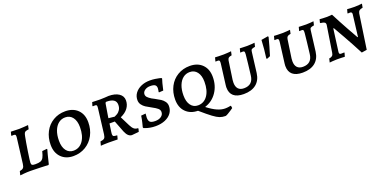

<svg xmlns="http://www.w3.org/2000/svg" viewBox="-12 -1277 4418 2207"><g transform="rotate(-20 2197.0 -173.5)"><path d="M28 8 40 -40Q71 -45 84 -58.5Q97 -72 101 -106L139 -413Q140 -419 140 -430Q140 -444 134.5 -449Q129 -454 115 -454L90 -453Q90 -455 87 -459L98 -501Q115 -501 129 -500Q171 -498 200 -498Q222 -498 260 -501Q298 -504 310 -505L300 -457Q273 -453 262 -448.5Q251 -444 245 -433Q239 -422 234 -395Q221 -331 204 -219Q187 -107 187 -87Q187 -67 197 -60Q207 -53 237 -53Q279 -53 300.5 -61.5Q322 -70 335 -93Q348 -116 361 -168L419 -174Q422 -169 423 -168Q419 -154 405.5 -104.5Q392 -55 380 0L373 7Q351 6 280 3Q209 0 155 0Q113 0 75.5 3.5Q38 7 28 8Z M476 -201Q476 -289 512.5 -359Q549 -429 615 -468.5Q681 -508 764 -508Q859 -508 915.5 -452Q972 -396 972 -300Q972 -212 934.5 -141.5Q897 -71 830.5 -31Q764 9 681 9Q588 9 532 -48Q476 -105 476 -201ZM863 -279Q863 -355 830 -398.5Q797 -442 740 -442Q693 -442 657.5 -414Q622 -386 602 -334.5Q582 -283 582 -213Q582 -136 614.5 -92.5Q647 -49 702 -49Q775 -49 819 -111Q863 -173 863 -279Z M1182 -106Q1179 -88 1179 -77Q1179 -57 1189.5 -51Q1200 -45 1231 -44L1233 -40L1221 3Q1208 3 1174 2Q1140 1 1109 1Q1082 1 1053 2.5Q1024 4 1015 5L1028 -43Q1064 -47 1077 -59.5Q1090 -72 1094 -105L1132 -415Q1133 -421 1133 -431Q1133 -444 1128 -449Q1123 -454 1111 -454L1084 -453L1080 -458L1093 -501Q1103 -501 1131.5 -499.5Q1160 -498 1188 -498Q1217 -498 1249 -500Q1281 -502 1293 -503Q1372 -503 1418.5 -472Q1465 -441 1465 -387Q1465 -335 1434 -293Q1403 -251 1342 -224L1401 -106Q1419 -70 1438 -54.5Q1457 -39 1485 -39L1489 -32L1479 4L1394 12Q1346 12 1316 -60L1261 -202H1196ZM1365 -370Q1365 -449 1249 -449Q1242 -449 1238.5 -445.5Q1235 -442 1232 -431Q1219 -360 1210 -297L1205 -263L1279 -255Q1299 -264 1315 -273.5Q1331 -283 1348 -307.5Q1365 -332 1365 -370Z M1544 -19 1540 -29Q1543 -40 1553 -80Q1563 -120 1569 -162L1625 -167Q1621 -129 1621 -119Q1621 -78 1639 -63Q1657 -48 1701 -48Q1746 -48 1774.5 -68.5Q1803 -89 1803 -123Q1803 -148 1781.5 -166.5Q1760 -185 1718 -207Q1675 -230 1650 -246Q1625 -262 1607 -286.5Q1589 -311 1589 -344Q1589 -391 1616 -428Q1643 -465 1691 -486.5Q1739 -508 1800 -508Q1833 -508 1863.5 -503.5Q1894 -499 1913 -494.5Q1932 -490 1937 -488L1941 -480Q1937 -469 1926 -430Q1915 -391 1906 -346L1856 -343L1850 -347Q1851 -352 1854 -367Q1857 -382 1857 -393Q1857 -422 1839.5 -434Q1822 -446 1781 -446Q1742 -446 1715 -426.5Q1688 -407 1688 -378Q1688 -358 1703 -342Q1718 -326 1747 -308Q1775 -293 1783 -289Q1823 -268 1847.5 -252Q1872 -236 1889.5 -212Q1907 -188 1907 -157Q1907 -108 1879.5 -70.5Q1852 -33 1801.5 -12Q1751 9 1685 9Q1649 9 1618 3Q1587 -3 1568 -10Q1549 -17 1544 -19Z M2582 114Q2576 119 2555 133Q2534 147 2511 160.5Q2488 174 2479 174Q2441 174 2409.5 162Q2378 150 2332 116Q2286 82 2202 9Q2110 8 2054.5 -48.5Q1999 -105 1999 -201Q1999 -289 2035.5 -359Q2072 -429 2138 -468.5Q2204 -508 2287 -508Q2382 -508 2438.5 -452Q2495 -396 2495 -300Q2495 -193 2441 -113.5Q2387 -34 2296 -5V-2Q2360 47 2410.5 69Q2461 91 2505 91Q2529 91 2548.5 87.5Q2568 84 2573 83L2578 87ZM2225 -49Q2298 -49 2342 -111Q2386 -173 2386 -279Q2386 -355 2353 -398.5Q2320 -442 2263 -442Q2216 -442 2180.5 -414Q2145 -386 2125 -334.5Q2105 -283 2105 -213Q2105 -136 2137.5 -92.5Q2170 -49 2225 -49Z M2695 -154Q2695 -105 2719 -79Q2743 -53 2789 -53Q2898 -53 2911 -164Q2919 -225 2927.5 -303Q2936 -381 2939 -412Q2941 -438 2937 -446Q2933 -454 2918 -454L2888 -453L2887 -456L2899 -501Q2909 -501 2935.5 -499.5Q2962 -498 2989 -498Q3013 -498 3042 -500.5Q3071 -503 3080 -504L3069 -458Q3037 -453 3027 -445.5Q3017 -438 3015 -417L2984 -168Q2973 -82 2916.5 -36.5Q2860 9 2764 9Q2683 9 2641.5 -26Q2600 -61 2600 -129V-137Q2600 -146 2602 -160L2634 -412Q2635 -418 2635 -428Q2635 -443 2630 -448.5Q2625 -454 2611 -454L2585 -453L2584 -456L2596 -501Q2607 -500 2637.5 -499Q2668 -498 2701 -498Q2722 -498 2752.5 -500.5Q2783 -503 2793 -504L2783 -458Q2756 -454 2745 -445Q2734 -436 2730 -415L2697 -188Q2695 -176 2695 -154Z M3194 -298 3157 -282 3145 -285Q3161 -396 3166 -507L3249 -521L3255 -512Q3227 -403 3194 -298Z M3416 -154Q3416 -105 3440 -79Q3464 -53 3510 -53Q3619 -53 3632 -164Q3640 -225 3648.5 -303Q3657 -381 3660 -412Q3662 -438 3658 -446Q3654 -454 3639 -454L3609 -453L3608 -456L3620 -501Q3630 -501 3656.5 -499.5Q3683 -498 3710 -498Q3734 -498 3763 -500.5Q3792 -503 3801 -504L3790 -458Q3758 -453 3748 -445.5Q3738 -438 3736 -417L3705 -168Q3694 -82 3637.5 -36.5Q3581 9 3485 9Q3404 9 3362.5 -26Q3321 -61 3321 -129V-137Q3321 -146 3323 -160L3355 -412Q3356 -418 3356 -428Q3356 -443 3351 -448.5Q3346 -454 3332 -454L3306 -453L3305 -456L3317 -501Q3328 -500 3358.5 -499Q3389 -498 3422 -498Q3443 -498 3473.5 -500.5Q3504 -503 3514 -504L3504 -458Q3477 -454 3466 -445Q3455 -436 3451 -415L3418 -188Q3416 -176 3416 -154Z M4252 -420 4253 -430Q4253 -454 4230 -454L4202 -453L4200 -458L4212 -502Q4222 -501 4249 -499.5Q4276 -498 4304 -498Q4327 -498 4356 -500.5Q4385 -503 4394 -504L4385 -457Q4357 -453 4343.5 -442Q4330 -431 4326 -408L4264 14L4200 24Q4133 -105 4072 -212.5Q4011 -320 3994 -349H3987L3951 -79L3950 -68Q3950 -55 3955.5 -50Q3961 -45 3974 -45L4010 -46L4013 -42L4000 3Q3990 2 3962 1Q3934 0 3905 0Q3880 0 3851.5 2.5Q3823 5 3814 6L3825 -40Q3850 -43 3863 -54.5Q3876 -66 3879 -89L3929 -408L3930 -418Q3930 -437 3916.5 -445Q3903 -453 3869 -457Q3867 -459 3865 -463L3875 -502Q3883 -501 3910.5 -499.5Q3938 -498 3959 -498Q3979 -498 4000 -499.5Q4021 -501 4027 -502Q4084 -391 4140.5 -289.5Q4197 -188 4214 -159H4220Z"/></g></svg>

Font: Alegreya SC Medium
Style: Italic
Weight: 500
Italic angle: -7°
Designer: Juan Pablo del Peral
Foundry: Huerta Tipografica
Version: Version 2.007; ttfautohint (v1.6)